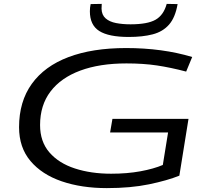

<svg xmlns="http://www.w3.org/2000/svg" viewBox="-20 -957 1060 987"><path d="M529 10Q399 10 297 -25Q195 -60 136.5 -129.5Q78 -199 78 -303Q78 -435 143.5 -526Q209 -617 332 -663.5Q455 -710 628 -710Q815 -710 968 -664L937 -589Q857 -610 787 -620.5Q717 -631 630 -631Q492 -631 392.5 -594Q293 -557 239.5 -486.5Q186 -416 186 -314Q186 -229 234 -173.5Q282 -118 365 -91Q448 -64 551 -64Q634 -64 702 -76.5Q770 -89 817 -109L844 -276H546L558 -346H949L902 -54Q840 -29 746 -9.5Q652 10 529 10ZM642 -767Q539 -767 490.5 -797.5Q442 -828 442 -899Q442 -918 446 -936L503 -937Q502 -921 502 -912Q503 -880 523 -862.5Q543 -845 576.5 -838.5Q610 -832 651 -832Q738 -832 779.5 -855.5Q821 -879 837 -937L893 -936Q881 -867 849 -830.5Q817 -794 765 -780.5Q713 -767 642 -767Z"/></svg>

Font: Georama ExtraExtended
Style: Italic
Weight: 400
Width: 8
Italic angle: -9°
Designer: Jean-Baptiste Levee
Foundry: Production Type
Version: Version 1.000